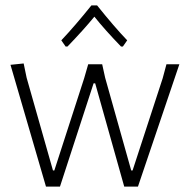

<svg xmlns="http://www.w3.org/2000/svg" viewBox="-20 -694 694 714"><path d="M224 -521 208 -544Q259 -598 320 -674H341Q405 -594 453 -544L437 -521H430Q370 -583 331 -632Q289 -581 231 -521ZM68 -458 79 -405 177 -60H182L293 -403L308 -455H360L371 -405L468 -60H473L585 -403L599 -455H647L493 0H442L334 -384H328L203 0H151L19 -453Z"/></svg>

Font: Alegreya Sans Light
Style: Regular
Weight: 300
Designer: Juan Pablo del Peral
Foundry: Huerta Tipografica
Version: Version 2.007